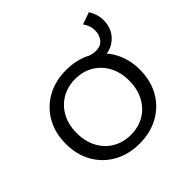

<svg xmlns="http://www.w3.org/2000/svg" viewBox="-166 -815 977 977"><g transform="rotate(-45 323.0 -326.0)"><path d="M309 -528Q387 -528 447.5 -494.5Q508 -461 542 -401Q576 -341 576 -263Q576 -185 542 -125Q508 -65 447.5 -31.5Q387 2 309 2Q231 2 170.5 -31.5Q110 -65 76 -125Q42 -185 42 -263Q42 -341 76 -401Q110 -461 170.5 -494.5Q231 -528 309 -528ZM309 -463Q254 -463 211 -437.5Q168 -412 144 -367Q120 -322 120 -263Q120 -203 144 -157.5Q168 -112 211 -86.5Q254 -61 309 -61Q365 -61 407.5 -86.5Q450 -112 474 -157.5Q498 -203 498 -263Q498 -322 474 -367Q450 -412 407.5 -437.5Q365 -463 309 -463ZM599 -654Q622 -616 623.5 -577.5Q625 -539 609 -508Q593 -477 562.5 -458Q532 -439 491 -439Q474 -439 461.5 -440Q449 -441 438 -443L443 -497Q453 -493 463.5 -491Q474 -489 486 -489Q521 -489 539 -512.5Q557 -536 556 -569Q555 -602 534 -631Z"/></g></svg>

Font: Alexandria Light
Style: Regular
Weight: 300
Designer: Mohamed Gaber
Foundry: Kief Type Foundry
Version: Version 5.100